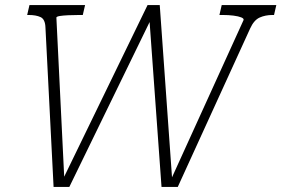

<svg xmlns="http://www.w3.org/2000/svg" viewBox="-20 -730 1108 756"><path d="M96 -710H315L306 -671H292Q269 -671 248.5 -670Q228 -669 215.5 -667Q203 -665 202 -661L234 -9L220 -8L561 -710H609L659 -8L646 -7L939 -651Q941 -657 930 -661.5Q919 -666 899.5 -668.5Q880 -671 857 -671H844L853 -710H1068L1059 -671H1053Q1025 -671 1002.5 -661Q980 -651 965 -618L680 6H616L567 -672L585 -676L253 6H191L159 -621Q158 -654 140 -662.5Q122 -671 93 -671H87Z"/></svg>

Font: Roboto Serif Thin
Style: Italic
Weight: 250
Italic angle: -10°
Version: Version 1.007